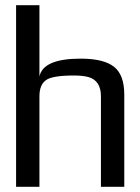

<svg xmlns="http://www.w3.org/2000/svg" viewBox="-20 -720 540 740"><path d="M291 -494Q379 -494 419 -463Q459 -432 459 -355V0H369V-349Q369 -409 321 -423Q299 -429 265 -429Q181 -429 157 -411Q132 -393 132 -349V0H42V-700H132V-425Q146 -494 291 -494Z"/></svg>

Font: Gamestation Display
Style: Regular
Weight: 400
Designer: Jonas Hecksher
Foundry: Jonas Hecksher, Playtypeª, e-types AS
Version: Version 1.003